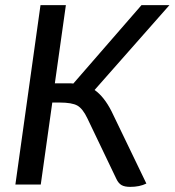

<svg xmlns="http://www.w3.org/2000/svg" viewBox="-20 -720 681 749"><path d="M415 -286 551 -4Q525 9 488 9Q466 9 454 2Q442 -5 434 -22L321 -258Q303 -296 282 -308Q261 -320 212 -320H184L139 0H40L138 -700H237L194 -395H249Q261 -395 266 -394L532 -700H641L349 -369Q386 -343 415 -286Z"/></svg>

Font: Krub Medium
Style: Italic
Weight: 500
Italic angle: -8°
Designer: Ekaluck Peanpanawate
Foundry: Cadson Demak Co.,Ltd.
Version: Version 1.000; ttfautohint (v1.6)